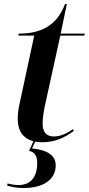

<svg xmlns="http://www.w3.org/2000/svg" viewBox="-20 -705 446 965"><path d="M190 10C255 10 302 -11 351 -47L347 -56C318 -35 284 -19 251 -19C211 -19 194 -44 194 -85C194 -112 201 -154 208 -184L283 -526H404L406 -536H285L316 -685H307C267 -580 192 -536 74 -536L72 -526H152L80 -191C73 -163 69 -133 69 -105C70 -45 98 -8 148 5L126 53C156 60 167 80 167 115C167 183 135 225 74 225C56 225 37 222 18 217L16 228C38 234 61 240 100 240C189 240 260 203 260 126C260 80 224 49 141 41L157 7C167 9 178 10 190 10Z"/></svg>

Font: Noto Serif Display SemiBold
Style: Italic
Weight: 600
Italic angle: -12°
Designer: Monotype Design Team
Foundry: Monotype Imaging Inc.
Version: Version 2.009